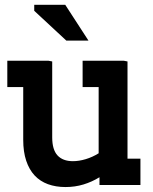

<svg xmlns="http://www.w3.org/2000/svg" viewBox="-20 -754 625 783"><path d="M385.7 0.5V-31.2Q355 -12.2 320.3 -1.7Q285.6 8.8 247.1 8.8Q207.5 8.8 175.5 -2.9Q143.6 -14.6 121.3 -38.3Q99.1 -62 86.9 -98.4Q74.7 -134.8 74.7 -184.1V-398.9H9.8V-506.3H177.7L192.9 -503.4V-193.8Q192.9 -143.6 214.6 -120.1Q236.3 -96.7 277.3 -96.7Q302.2 -96.7 329.8 -105Q357.4 -113.3 382.3 -128.9V-398.9H316.9V-506.3H484.9L500 -503.4V-106.9H552.7V0.5ZM250.5 -588.4 119.6 -710V-734.4H246.1L340.8 -588.4Z"/></svg>

Font: Twentytwelve Slab
Style: TwentytwelveSlab
Weight: 700
Designer: Domenico Catapano
Version: Version 1.00 2012